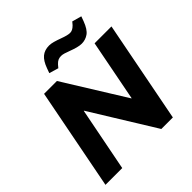

<svg xmlns="http://www.w3.org/2000/svg" viewBox="-233 -1075 1247 1247"><g transform="rotate(-45 390.5 -451.5)"><path d="M26 0 162 -700H280L542 -278H544L626 -700H781L645 0H539L268 -439H266L180 0ZM345 -752 281 -771 293 -804Q311 -854 338 -876.5Q365 -899 407 -899Q424 -899 445.5 -893Q467 -887 494 -877Q518 -868 534.5 -864Q551 -860 561 -860Q573 -860 584 -865.5Q595 -871 608 -884L624 -903L689 -885L677 -852Q656 -796 628 -776.5Q600 -757 566 -757Q548 -757 525.5 -763Q503 -769 474 -780Q456 -787 441 -791.5Q426 -796 414 -796Q398 -796 386 -790.5Q374 -785 361 -771Z"/></g></svg>

Font: REM SemiBold
Style: Italic
Weight: 600
Italic angle: -11°
Designer: Octavio Pardo
Foundry: Ashler Design
Version: Version 1.005;gftools[0.9.28]